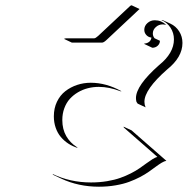

<svg xmlns="http://www.w3.org/2000/svg" viewBox="-20 -684 710 726"><path d="M221.7 -537.1 228.8 -539.1H335.9Q341.3 -539.1 351.3 -548.3L472.7 -662.1L477.5 -664.1L507.6 -649.9L382.6 -532.7Q372.1 -522.9 366 -522.9H251.7ZM178.5 -26.4Q244.9 5.9 324.2 5.9Q356 5.9 384.8 1.1Q413.6 -3.7 434.9 -11.4Q456.3 -19 475 -28.6Q493.7 -38.1 508.1 -48.1Q522.5 -58.1 534.1 -66.7Q545.7 -75.2 556.3 -81.9Q566.9 -88.6 575 -90.8Q565.7 -99.1 535.4 -125.5Q505.1 -151.9 479.5 -174.3Q453.9 -196.8 448.2 -201.7L447.3 -205.1L477.3 -191.2L609.1 -75.9Q601.3 -74.7 591.2 -68.6Q581.1 -62.5 569.3 -53.8Q557.6 -45.2 543.2 -34.9Q528.8 -24.7 509.6 -14.6Q490.5 -4.6 468.6 3.5Q446.8 11.7 417 16.8Q387.2 22 354.2 22Q276.9 22 211.7 -8.5L181.6 -22.7ZM183.6 -244.1Q183.6 -274.7 195.4 -299.3Q207.3 -324 227.2 -339.4Q247.1 -354.7 271.7 -362.9Q296.4 -371.1 323.2 -371.1Q381.8 -371.1 439.5 -338.9L434.6 -339.1Q393.1 -355.5 353.5 -355.5Q332.5 -355.5 312.6 -350.5Q292.7 -345.5 275 -335.1Q257.3 -324.7 244.1 -310.2Q231 -295.7 223.3 -275Q215.6 -254.4 215.6 -230Q215.6 -195.3 230.5 -169.4Q245.4 -143.6 271.2 -127.4L273.7 -124.5Q254.4 -130.6 238.4 -141Q222.4 -151.4 210 -166.1Q197.5 -180.9 190.6 -200.9Q183.6 -220.9 183.6 -244.1ZM494.1 -313Q494.1 -360.6 581.1 -437.5Q637.7 -482.9 637.7 -535.2Q637.7 -559.8 624.5 -579.6Q611.3 -599.4 590.3 -608.2L594.2 -608.4L624.5 -594.5Q645 -585 657.5 -565.4Q669.9 -545.9 669.9 -521.5Q669.9 -467.8 612.1 -421.4Q526.1 -345.9 526.1 -299.1Q526.1 -288.3 530.5 -278.1L500.5 -292.2L496.1 -298.6Q494.1 -305.9 494.1 -313ZM525.6 -571.3Q525.6 -586.2 537.5 -596.8Q549.3 -607.4 565.4 -607.4Q589.8 -607.4 608.4 -590.1L605 -590.6Q599.9 -591.8 595.7 -591.8Q580.3 -591.8 569.1 -581.5Q557.9 -571.3 557.9 -557.4Q557.9 -547.1 564.5 -539.3L584.7 -529.8Q584.7 -518.8 576.3 -511.1Q567.9 -503.4 555.9 -503.4L525.9 -517.6V-519.5Q535.6 -519.5 543.6 -525.5Q551.5 -531.5 552.5 -542Q541.3 -543 533.4 -551.4Q525.6 -559.8 525.6 -571.3Z"/></svg>

Font: AgreloyOut1
Style: Medium
Weight: 400
Designer: gluk
Foundry: gluk
Version: Version 0.27